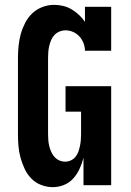

<svg xmlns="http://www.w3.org/2000/svg" viewBox="-20 -763 540 791"><path d="M197 8Q173 8 149.5 -1Q126 -10 109 -27.5Q92 -45 81.5 -67.5Q71 -90 64.5 -113.5Q58 -137 56 -161.5Q54 -186 54 -210V-525Q54 -549 56.5 -574Q59 -599 65.5 -622.5Q72 -646 83.5 -668.5Q95 -691 113 -708Q131 -725 154.5 -734Q178 -743 203 -743Q222 -743 240.5 -738.5Q259 -734 275 -724.5Q291 -715 305 -702Q319 -689 330 -673V-735H438V-554H330Q330 -570 324 -585.5Q318 -601 307 -613Q296 -625 281 -631.5Q266 -638 250 -638Q237 -638 225 -633Q213 -628 204.5 -619Q196 -610 191 -598.5Q186 -587 183 -574.5Q180 -562 179 -549.5Q178 -537 178 -525V-210Q178 -198 179 -185.5Q180 -173 183 -161Q186 -149 191 -137.5Q196 -126 204.5 -116.5Q213 -107 224.5 -102Q236 -97 249 -97Q261 -97 272.5 -102.5Q284 -108 291.5 -117.5Q299 -127 303 -138.5Q307 -150 309.5 -162Q312 -174 313 -186Q314 -198 314 -210V-303H250V-408H438V0H324V-113Q318 -90 308 -68Q298 -46 282 -28Q266 -10 243.5 -1Q221 8 197 8Z"/></svg>

Font: Iosevka Curly Slab Extrabold
Style: Regular
Weight: 800
Monospace: yes
Designer: Belleve Invis
Foundry: Belleve Invis
Version: Version 22.1.2; ttfautohint (v1.8.4)